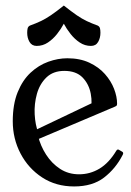

<svg xmlns="http://www.w3.org/2000/svg" viewBox="-20 -661 471 692"><path d="M422 -102.5Q397 -53.5 355.2 -21.2Q313.5 11 247 11Q181.5 11 131.9 -21.5Q82.2 -54 54.1 -107.5Q26 -161 26 -224Q26 -285 43.6 -328.5Q61.2 -372 90.2 -399Q119.2 -426 154.1 -438.5Q189 -451 222.8 -451Q268 -451 302 -435.1Q336 -419.2 358.1 -394.2Q380.2 -369.2 391.1 -340.9Q402 -312.5 402 -287.5Q402 -285.5 401.5 -283.1Q401 -280.8 399 -279.1Q397 -277.5 394 -276.5L75.8 -141.8L65.2 -172L341 -303.5L305 -253.5Q313.8 -288.2 307.1 -323.2Q300.5 -358.2 277.4 -381.9Q254.2 -405.5 211.8 -405.5Q171.8 -405.5 147.4 -382Q123 -358.5 113 -322.5Q103 -286.5 105 -248.8Q107 -211 118 -182.8L117 -171.5Q125.8 -135.5 146.1 -103.8Q166.5 -72 196.5 -52.4Q226.5 -32.8 265 -32.8Q304.5 -32.8 338.6 -53.2Q372.8 -73.8 399.2 -117.8Q403.2 -124.2 408.5 -121.2L420.8 -114Q426.5 -110.5 422 -102.5ZM210 -575.5Q200 -556.6 185.5 -538.3Q171 -520 152.7 -507.8Q134.4 -495.5 112.2 -495.5Q94.8 -495.5 86.4 -509.9Q78 -524.3 78 -543.1Q78 -552 79.6 -558.7Q81.2 -565.4 87.8 -568.8Q110 -576.8 127.2 -585Q144.5 -593.2 163.5 -606.1Q182.5 -619 210 -641Q237.8 -619 256.6 -606.1Q275.5 -593.2 292.8 -585Q310 -576.8 332.2 -568.8Q338.8 -565.4 340.4 -558.7Q342 -552.1 342 -543.2Q342 -524.2 333.7 -509.9Q325.5 -495.5 307.8 -495.5Q285.8 -495.5 267.4 -507.8Q249 -520 234.5 -538.4Q220 -556.8 210 -575.5Z"/></svg>

Font: Young Serif Light
Style: Regular
Weight: 300
Designer: Bastien Sozeau
Foundry: NBR — Bastien Sozeau
Version: Version 5.001